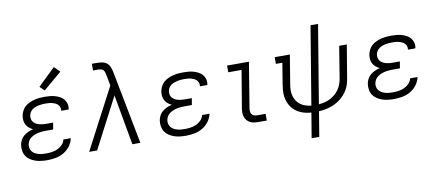

<svg xmlns="http://www.w3.org/2000/svg" viewBox="-81 -1092 3762 1636"><g transform="rotate(-10 1800.0 -274.5)"><path d="M250 8Q224 8 198 5Q172 2 148.5 -6Q125 -14 104.5 -27.5Q84 -41 70.5 -61Q57 -81 52.5 -106.5Q48 -132 52 -158Q55 -179 65.5 -199.5Q76 -220 94 -234.5Q112 -249 133 -258.5Q154 -268 176 -273Q158 -281 143 -293.5Q128 -306 118.5 -323Q109 -340 107 -360Q105 -380 108 -401Q112 -422 122.5 -443Q133 -464 150.5 -479Q168 -494 189 -503.5Q210 -513 232 -518.5Q254 -524 275.5 -526Q297 -528 318 -528Q341 -528 364 -526Q387 -524 408 -518Q429 -512 448.5 -502Q468 -492 482 -476Q496 -460 502.5 -438Q509 -416 505 -394Q505 -392 504.5 -389.5Q504 -387 503 -386H439Q439 -387 439.5 -388Q440 -389 440 -390Q442 -404 437 -417.5Q432 -431 422.5 -440.5Q413 -450 400.5 -455.5Q388 -461 374.5 -464.5Q361 -468 347 -469Q333 -470 318 -470Q304 -470 289.5 -469Q275 -468 260 -465Q245 -462 230.5 -456.5Q216 -451 203.5 -442Q191 -433 182.5 -419.5Q174 -406 172 -391Q169 -376 172.5 -361Q176 -346 185 -335Q194 -324 206.5 -317Q219 -310 233.5 -306Q248 -302 263 -300.5Q278 -299 293 -299H354L344 -241H284Q267 -241 250.5 -240Q234 -239 217 -235.5Q200 -232 183.5 -225.5Q167 -219 152 -208.5Q137 -198 128 -182.5Q119 -167 116 -151Q113 -134 117 -118Q121 -102 131 -89.5Q141 -77 155 -69.5Q169 -62 184.5 -57.5Q200 -53 216.5 -51.5Q233 -50 250 -50Q274 -50 299 -53.5Q324 -57 348 -67.5Q372 -78 391 -97.5Q410 -117 415 -142H479Q472 -106 448.5 -74.5Q425 -43 391.5 -24Q358 -5 321.5 1.5Q285 8 250 8ZM331 -581 292 -619 442 -764 490 -716Z M613 0 889 -526 871 -620Q871 -620 871 -620Q871 -620 871 -620Q869 -632 865.5 -643Q862 -654 854.5 -662.5Q847 -671 835.5 -674Q824 -677 812 -677H766V-735H812Q836 -735 859 -730Q882 -725 898 -710.5Q914 -696 922 -674.5Q930 -653 934 -631L941 -596L1056 0H987L909 -436L682 0Z M1450 8Q1424 8 1398 5Q1372 2 1348.5 -6Q1325 -14 1304.5 -27.5Q1284 -41 1270.5 -61Q1257 -81 1252.5 -106.5Q1248 -132 1252 -158Q1255 -179 1265.5 -199.5Q1276 -220 1294 -234.5Q1312 -249 1333 -258.5Q1354 -268 1376 -273Q1358 -281 1343 -293.5Q1328 -306 1318.5 -323Q1309 -340 1307 -360Q1305 -380 1308 -401Q1312 -422 1322.5 -443Q1333 -464 1350.5 -479Q1368 -494 1389 -503.5Q1410 -513 1432 -518.5Q1454 -524 1475.5 -526Q1497 -528 1518 -528Q1541 -528 1564 -526Q1587 -524 1608 -518Q1629 -512 1648.5 -502Q1668 -492 1682 -476Q1696 -460 1702.5 -438Q1709 -416 1705 -394Q1705 -392 1704.5 -389.5Q1704 -387 1703 -386H1639Q1639 -387 1639.5 -388Q1640 -389 1640 -390Q1642 -404 1637 -417.5Q1632 -431 1622.5 -440.5Q1613 -450 1600.5 -455.5Q1588 -461 1574.5 -464.5Q1561 -468 1547 -469Q1533 -470 1518 -470Q1504 -470 1489.5 -469Q1475 -468 1460 -465Q1445 -462 1430.5 -456.5Q1416 -451 1403.5 -442Q1391 -433 1382.5 -419.5Q1374 -406 1372 -391Q1369 -376 1372.5 -361Q1376 -346 1385 -335Q1394 -324 1406.5 -317Q1419 -310 1433.5 -306Q1448 -302 1463 -300.5Q1478 -299 1493 -299H1554L1544 -241H1484Q1467 -241 1450.5 -240Q1434 -239 1417 -235.5Q1400 -232 1383.5 -225.5Q1367 -219 1352 -208.5Q1337 -198 1328 -182.5Q1319 -167 1316 -151Q1313 -134 1317 -118Q1321 -102 1331 -89.5Q1341 -77 1355 -69.5Q1369 -62 1384.5 -57.5Q1400 -53 1416.5 -51.5Q1433 -50 1450 -50Q1474 -50 1499 -53.5Q1524 -57 1548 -67.5Q1572 -78 1591 -97.5Q1610 -117 1615 -142H1679Q1672 -106 1648.5 -74.5Q1625 -43 1591.5 -24Q1558 -5 1521.5 1.5Q1485 8 1450 8Z M2075 0Q2056 0 2038 -3Q2020 -6 2004.5 -14.5Q1989 -23 1978 -36.5Q1967 -50 1961.5 -66.5Q1956 -83 1956 -101.5Q1956 -120 1959 -139L2013 -462H1898V-520H2087L2023 -129Q2021 -116 2022 -102.5Q2023 -89 2030 -78.5Q2037 -68 2049 -63Q2061 -58 2075 -58H2150V0Z M2500 215 2536 -1Q2511 -3 2486 -8.5Q2461 -14 2439 -24.5Q2417 -35 2398.5 -50Q2380 -65 2366 -85Q2352 -105 2343.5 -128Q2335 -151 2331.5 -176Q2328 -201 2330 -227Q2332 -253 2336 -278L2366 -462H2310V-520H2441L2400 -269Q2395 -243 2395 -217.5Q2395 -192 2401.5 -168.5Q2408 -145 2421.5 -125Q2435 -105 2454 -91Q2473 -77 2497 -69.5Q2521 -62 2546 -59L2658 -735H2723L2611 -59Q2636 -61 2660.5 -67Q2685 -73 2707.5 -84Q2730 -95 2750.5 -112Q2771 -129 2786 -150Q2801 -171 2810 -195Q2819 -219 2823 -243L2868 -520H2934L2886 -233Q2882 -209 2875 -185.5Q2868 -162 2855.5 -140.5Q2843 -119 2825.5 -99Q2808 -79 2787.5 -63.5Q2767 -48 2744.5 -36.5Q2722 -25 2698 -17.5Q2674 -10 2650 -6Q2626 -2 2602 -1L2566 215Z M3250 8Q3224 8 3198 5Q3172 2 3148.5 -6Q3125 -14 3104.5 -27.5Q3084 -41 3070.5 -61Q3057 -81 3052.5 -106.5Q3048 -132 3052 -158Q3055 -179 3065.5 -199.5Q3076 -220 3094 -234.5Q3112 -249 3133 -258.5Q3154 -268 3176 -273Q3158 -281 3143 -293.5Q3128 -306 3118.5 -323Q3109 -340 3107 -360Q3105 -380 3108 -401Q3112 -422 3122.5 -443Q3133 -464 3150.5 -479Q3168 -494 3189 -503.5Q3210 -513 3232 -518.5Q3254 -524 3275.5 -526Q3297 -528 3318 -528Q3341 -528 3364 -526Q3387 -524 3408 -518Q3429 -512 3448.5 -502Q3468 -492 3482 -476Q3496 -460 3502.5 -438Q3509 -416 3505 -394Q3505 -392 3504.5 -389.5Q3504 -387 3503 -386H3439Q3439 -387 3439.5 -388Q3440 -389 3440 -390Q3442 -404 3437 -417.5Q3432 -431 3422.5 -440.5Q3413 -450 3400.5 -455.5Q3388 -461 3374.5 -464.5Q3361 -468 3347 -469Q3333 -470 3318 -470Q3304 -470 3289.5 -469Q3275 -468 3260 -465Q3245 -462 3230.5 -456.5Q3216 -451 3203.5 -442Q3191 -433 3182.5 -419.5Q3174 -406 3172 -391Q3169 -376 3172.5 -361Q3176 -346 3185 -335Q3194 -324 3206.5 -317Q3219 -310 3233.5 -306Q3248 -302 3263 -300.5Q3278 -299 3293 -299H3354L3344 -241H3284Q3267 -241 3250.5 -240Q3234 -239 3217 -235.5Q3200 -232 3183.5 -225.5Q3167 -219 3152 -208.5Q3137 -198 3128 -182.5Q3119 -167 3116 -151Q3113 -134 3117 -118Q3121 -102 3131 -89.5Q3141 -77 3155 -69.5Q3169 -62 3184.5 -57.5Q3200 -53 3216.5 -51.5Q3233 -50 3250 -50Q3274 -50 3299 -53.5Q3324 -57 3348 -67.5Q3372 -78 3391 -97.5Q3410 -117 3415 -142H3479Q3472 -106 3448.5 -74.5Q3425 -43 3391.5 -24Q3358 -5 3321.5 1.5Q3285 8 3250 8Z"/></g></svg>

Font: Iosevka Etoile Light Oblique
Style: Regular
Weight: 300
Italic angle: -9°
Designer: Belleve Invis
Foundry: Belleve Invis
Version: Version 15.5.2; ttfautohint (v1.8.4)